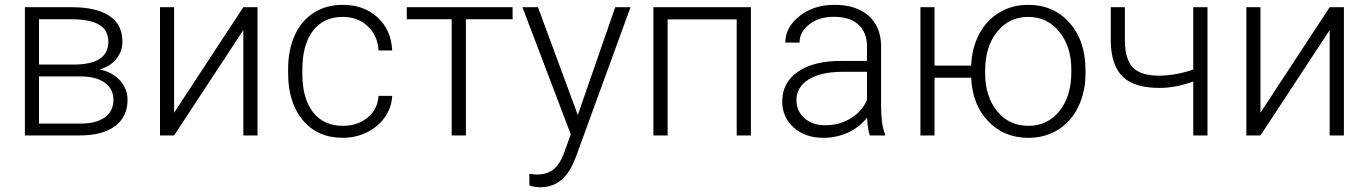

<svg xmlns="http://www.w3.org/2000/svg" viewBox="-20 -558 5637 791"><path d="M82.5 0V-528.3H276.4Q377 -528.3 430.7 -492.4Q484.4 -456.5 484.4 -387.2Q484.4 -347.7 460.4 -316.7Q436.5 -285.6 390.6 -271.5Q442.4 -261.7 473.9 -227.1Q505.4 -192.4 505.4 -146.5Q505.4 -76.7 453.9 -38.3Q402.3 0 308.1 0ZM140.6 -243.2V-48.8H310.1Q376 -48.8 411.6 -74.2Q447.3 -99.6 447.3 -147.5Q447.3 -191.4 411.6 -217.3Q376 -243.2 310.1 -243.2ZM140.6 -292H288.6Q426.3 -293.9 426.3 -385.7Q426.3 -434.1 388.4 -456.3Q350.6 -478.5 276.4 -478.5H140.6Z M982.4 -528.3H1041V0H982.4V-434.1L697.3 0H639.2V-528.3H697.3V-93.8Z M1392.6 -39.6Q1453.6 -39.6 1494.9 -74Q1536.1 -108.4 1539.6 -163.1H1595.7Q1593.3 -114.7 1565.4 -75Q1537.6 -35.2 1491.5 -12.7Q1445.3 9.8 1392.6 9.8Q1288.6 9.8 1227.8 -62.5Q1167 -134.8 1167 -256.8V-274.4Q1167 -352.5 1194.3 -412.6Q1221.7 -472.7 1272.7 -505.4Q1323.7 -538.1 1392.1 -538.1Q1479 -538.1 1535.4 -486.3Q1591.8 -434.6 1595.7 -350.1H1539.6Q1535.6 -412.1 1494.9 -450.2Q1454.1 -488.3 1392.1 -488.3Q1313 -488.3 1269.3 -431.2Q1225.6 -374 1225.6 -271V-253.9Q1225.6 -152.8 1269.3 -96.2Q1313 -39.6 1392.6 -39.6Z M2091.8 -478.5H1899.4V0H1840.8V-478.5H1655.8V-528.3H2091.8Z M2360.4 -84 2514.6 -528.3H2577.6L2352.1 89.8L2340.3 117.2Q2296.9 213.4 2206.1 213.4Q2185.1 213.4 2161.1 206.5L2160.6 158.2L2190.9 161.1Q2233.9 161.1 2260.5 139.9Q2287.1 118.7 2305.7 66.9L2331.5 -4.4L2132.3 -528.3H2196.3Z M3073.7 0H3015.1V-478H2730.5V0H2671.9V-528.3H3073.7Z M3563.5 0Q3554.7 -24.9 3552.2 -73.7Q3521.5 -33.7 3473.9 -12Q3426.3 9.8 3373 9.8Q3296.9 9.8 3249.8 -32.7Q3202.6 -75.2 3202.6 -140.1Q3202.6 -217.3 3266.8 -262.2Q3331.1 -307.1 3445.8 -307.1H3551.8V-367.2Q3551.8 -423.8 3516.8 -456.3Q3481.9 -488.8 3415 -488.8Q3354 -488.8 3314 -457.5Q3273.9 -426.3 3273.9 -382.3L3215.3 -382.8Q3215.3 -445.8 3273.9 -491.9Q3332.5 -538.1 3418 -538.1Q3506.3 -538.1 3557.4 -493.9Q3608.4 -449.7 3609.9 -370.6V-120.6Q3609.9 -43.9 3626 -5.9V0ZM3379.9 -42Q3438.5 -42 3484.6 -70.3Q3530.8 -98.6 3551.8 -146V-262.2H3447.3Q3359.9 -261.2 3310.5 -230.2Q3261.2 -199.2 3261.2 -145Q3261.2 -100.6 3294.2 -71.3Q3327.1 -42 3379.9 -42Z M3830.1 -287.6H3981Q3983.4 -359.9 4014.2 -417.7Q4044.9 -475.6 4097.7 -506.8Q4150.4 -538.1 4215.8 -538.1Q4320.8 -538.1 4386.5 -463.9Q4452.1 -389.6 4452.1 -267.6V-255.9Q4452.1 -179.7 4422.4 -118.2Q4392.6 -56.6 4338.9 -23.4Q4285.2 9.8 4216.8 9.8Q4115.7 9.8 4050.8 -58.8Q3985.8 -127.4 3981 -237.8H3830.1V0H3772V-528.3H3830.1ZM4038.6 -255.9Q4038.6 -161.1 4087.6 -100.3Q4136.7 -39.6 4216.8 -39.6Q4295.4 -39.6 4344.5 -100.3Q4393.6 -161.1 4393.6 -260.7V-272Q4393.6 -365.7 4344.2 -427Q4294.9 -488.3 4215.8 -488.3Q4137.2 -488.3 4087.9 -427Q4038.6 -365.7 4038.6 -266.6Z M4954.6 0H4896V-222.2Q4823.7 -195.8 4757.8 -195.8Q4652.8 -195.8 4605.5 -241.9Q4558.1 -288.1 4556.2 -385.7V-528.3H4614.3V-388.7Q4615.2 -313 4647.7 -279.5Q4680.2 -246.1 4757.8 -246.1Q4828.6 -248 4896 -271.5V-528.3H4954.6Z M5458 -528.3H5516.6V0H5458V-434.1L5172.9 0H5114.7V-528.3H5172.9V-93.8Z"/></svg>

Font: RobotoInd Light
Style: Regular
Weight: 300
Designer: Google
Version: Version 2.001151; 2014